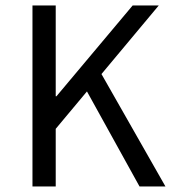

<svg xmlns="http://www.w3.org/2000/svg" viewBox="-20 -676 640 696"><path d="M97.7 0V-656.3H182V-327.1H184.7L461 -656.3H555.6L182 -209V0ZM485.8 0 283.1 -366.5 333.8 -432.2 579.8 0Z"/></svg>

Font: Source Code Pro ExtraLight
Style: Regular
Weight: 200
Monospace: yes
Designer: Paul D. Hunt, Teo Tuominen
Foundry: Adobe
Version: Version 1.026;hotconv 1.1.0;makeotfexe 2.6.0